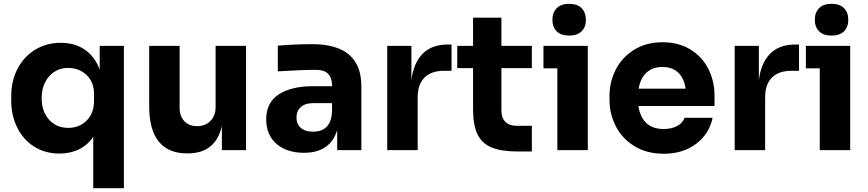

<svg xmlns="http://www.w3.org/2000/svg" viewBox="-20 -789 4563 1009"><path d="M470 -70Q441 -27 395.5 -4.5Q350 18 292 18Q217 18 159.5 -18.5Q102 -55 70.5 -118.5Q39 -182 39 -261V-284Q39 -363 71.5 -426.5Q104 -490 163.5 -527Q223 -564 299 -564Q374 -564 426.5 -527.5Q479 -491 504 -423V-548H631V200H470ZM474 -259V-296Q474 -358 434.5 -395Q395 -432 339 -432Q277 -432 238 -387.5Q199 -343 199 -273Q199 -203 238 -160Q277 -117 339 -117Q397 -117 435.5 -155.5Q474 -194 474 -259Z M764 -230V-548H924V-222Q924 -178 949 -152Q974 -126 1016 -126Q1059 -126 1086 -153.5Q1113 -181 1113 -226V-548H1273V0H1146V-126Q1112 17 968 17H961Q865 17 814.5 -45Q764 -107 764 -230Z M1752 -105Q1715 14 1577 14Q1487 14 1433 -33Q1379 -80 1379 -162Q1379 -250 1445 -293Q1511 -336 1626 -336H1725V-338Q1725 -380 1704.5 -401Q1684 -422 1641 -422Q1562 -422 1440 -414V-549Q1532 -557 1620 -557Q1879 -557 1879 -336V0H1752ZM1625 -97Q1720 -97 1725 -203V-247H1625Q1584 -247 1561 -226.5Q1538 -206 1538 -171Q1538 -137 1561 -117Q1584 -97 1625 -97Z M2015 -548H2142V-367Q2153 -458 2201 -506.5Q2249 -555 2332 -555H2353V-417H2313Q2246 -417 2210.5 -381Q2175 -345 2175 -279V0H2015Z M2466 -214V-431H2383V-548H2466V-696H2615V-548H2775V-431H2615V-208Q2615 -170 2635.5 -149Q2656 -128 2694 -128H2775V7H2698Q2614 7 2563.5 -14Q2513 -35 2489.5 -83Q2466 -131 2466 -214Z M2909 -430H2836V-548H3069V0H2909ZM2883 -685Q2883 -723 2905.5 -746Q2928 -769 2971 -769Q3014 -769 3036.5 -746Q3059 -723 3059 -685Q3059 -647 3036.5 -624.5Q3014 -602 2971 -602Q2928 -602 2905.5 -624.5Q2883 -647 2883 -685Z M3183 -264V-284Q3183 -359 3216 -423.5Q3249 -488 3312.5 -527.5Q3376 -567 3462 -567Q3547 -567 3609 -528.5Q3671 -490 3703 -426Q3735 -362 3735 -286V-232H3335Q3343 -175 3376 -143Q3409 -111 3468 -111Q3510 -111 3539 -127Q3568 -143 3578 -170H3725Q3707 -85 3638 -33Q3569 19 3468 19Q3379 19 3314 -21Q3249 -61 3216 -126Q3183 -191 3183 -264ZM3583 -323Q3575 -378 3544 -407.5Q3513 -437 3462 -437Q3410 -437 3378 -408Q3346 -379 3336 -323Z M3841 -548H3968V-367Q3979 -458 4027 -506.5Q4075 -555 4158 -555H4179V-417H4139Q4072 -417 4036.5 -381Q4001 -345 4001 -279V0H3841Z M4288 -430H4215V-548H4448V0H4288ZM4262 -685Q4262 -723 4284.5 -746Q4307 -769 4350 -769Q4393 -769 4415.5 -746Q4438 -723 4438 -685Q4438 -647 4415.5 -624.5Q4393 -602 4350 -602Q4307 -602 4284.5 -624.5Q4262 -647 4262 -685Z"/></svg>

Font: Sora-SIA
Style: Bold
Weight: 700
Designer: Jonathan Barnbrook, Julián Moncada
Foundry: Barnbrook Fonts
Version: Version 2.000